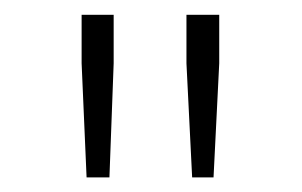

<svg xmlns="http://www.w3.org/2000/svg" viewBox="-20 -783 413 263"><path d="M98.6 -540 91.8 -696.3V-762.7H135.7V-696.3L129.9 -540ZM243.2 -540 235.4 -696.3V-762.7H280.3V-696.3L272.5 -540Z"/></svg>

Font: Bpmf Zihi Sans ExtraLight
Style: ExtraLight
Weight: 250
Foundry: But Ko
Version: Version 1.320